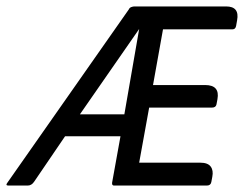

<svg xmlns="http://www.w3.org/2000/svg" viewBox="-60 -576 757 596"><path d="M142 -153 46 -12Q38 0 26 0H-34Q-44 0 -37 -9L340 -547Q342 -552 347.5 -554Q353 -556 357 -556H642Q684 -556 676 -513L673 -496Q671 -485 662 -485H446L415 -312H577Q623 -312 615 -268L612 -252Q610 -242 598 -242H403L372 -71H562Q585 -71 594 -59Q603 -47 599 -27L596 -11Q594 0 582 0H294Q287 0 288 -9L314 -153ZM188 -221H326L372 -486Z"/></svg>

Font: Zain
Style: Italic
Weight: 400
Italic angle: -10°
Designer: Zain,Boutros
Foundry: Mobile Telecommunications Company (Zain), 2024
Version: Version 1.51; ttfautohint (v1.8.4)